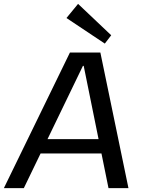

<svg xmlns="http://www.w3.org/2000/svg" viewBox="-50 -971 729 991"><path d="M311 -700H468L613 0H510L382 -631H378L73 0H-30ZM150 -253H504L493 -179H140ZM524 -789 491 -746 293 -878 353 -951Z"/></svg>

Font: Pathway Extreme 28pt Medium
Style: Italic
Weight: 500
Italic angle: -8°
Designer: Eduardo Rodriguez Tunni
Foundry: Eduardo Rodriguez Tunni
Version: Version 1.001;gftools[0.9.26]